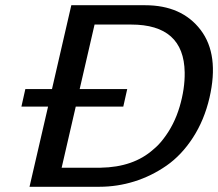

<svg xmlns="http://www.w3.org/2000/svg" viewBox="-20 -715 835 735"><path d="M62 -307 77 -374H179L253 -695H519H535Q676 -695 748 -600.5Q820 -506 782 -341Q762 -255 718.5 -188Q675 -121 617.5 -81Q560 -41 494.5 -20.5Q429 0 360 0H93L164 -307ZM216 -73H328H365Q491 -75 567 -143Q588 -160 606 -184Q647 -237 667.5 -306Q688 -375 687 -438Q684 -621 482 -621H342L285 -374H467L452 -307H270Z"/></svg>

Font: Coval
Style: Italic
Weight: 400
Foundry: Context Ltd
Version: Version 001.000